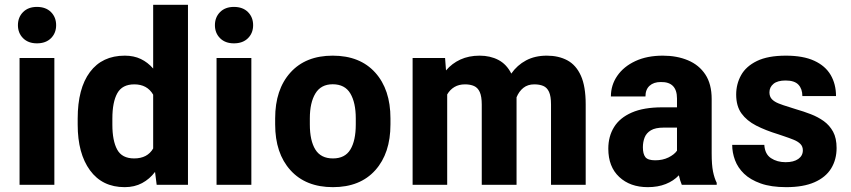

<svg xmlns="http://www.w3.org/2000/svg" viewBox="-20 -770 3545 800"><path d="M133.8 -741.2Q170.9 -741.2 192.4 -719.7Q213.9 -698.2 213.9 -665Q213.9 -632.3 192.4 -610.8Q170.9 -589.4 133.8 -589.4Q97.7 -589.4 76.2 -610.8Q54.7 -632.3 54.7 -665Q54.7 -698.2 76.2 -719.7Q97.7 -741.2 133.8 -741.2ZM206.5 0H61.5V-528.3H206.5Z M618.2 -750H763.2V0H632.8L626 -53.7Q603.5 -23.9 572 -7.1Q540.5 9.8 499.5 9.8Q406.2 9.8 355 -60.3Q303.7 -130.4 303.7 -250.5V-275.9Q303.7 -401.4 354.7 -469.7Q405.8 -538.1 500 -538.1Q537.6 -538.1 566.7 -524.2Q595.7 -510.3 618.2 -484.4ZM539.1 -109.9Q594.2 -109.9 618.2 -151.4V-375.5Q593.3 -418.5 539.6 -418.5Q489.3 -418.5 468.8 -381.6Q448.2 -344.7 448.2 -275.9V-250.5Q448.2 -183.6 468.3 -146.7Q488.3 -109.9 539.1 -109.9Z M954.6 -741.2Q991.7 -741.2 1013.2 -719.7Q1034.7 -698.2 1034.7 -665Q1034.7 -632.3 1013.2 -610.8Q991.7 -589.4 954.6 -589.4Q918.5 -589.4 897 -610.8Q875.5 -632.3 875.5 -665Q875.5 -698.2 897 -719.7Q918.5 -741.2 954.6 -741.2ZM1027.3 0H882.3V-528.3H1027.3Z M1126.5 -276.9Q1126.5 -397 1189.9 -467.5Q1253.4 -538.1 1366.2 -538.1Q1480 -538.1 1543.5 -467.5Q1606.9 -397 1606.9 -276.9V-251.5Q1606.9 -131.3 1543.7 -60.8Q1480.5 9.8 1367.2 9.8Q1253.9 9.8 1190.2 -60.8Q1126.5 -131.3 1126.5 -251.5ZM1271 -251.5Q1271 -184.1 1293.9 -147Q1316.9 -109.9 1367.2 -109.9Q1417.5 -109.9 1439.9 -147Q1462.4 -184.1 1462.4 -251.5V-276.9Q1462.4 -342.3 1439.7 -380.6Q1417 -418.9 1366.2 -418.9Q1317.4 -418.9 1294.2 -380.6Q1271 -342.3 1271 -276.9Z M2258.3 -538.1Q2307.6 -538.1 2344 -518.6Q2380.4 -499 2400.4 -454.6Q2420.4 -410.2 2420.4 -335V0H2275.9V-335Q2275.9 -369.1 2267.6 -387.2Q2259.3 -405.3 2243.7 -411.9Q2228 -418.5 2206.1 -418.5Q2179.2 -418.5 2160.9 -404.1Q2142.6 -389.6 2132.3 -364.7V-352.5V0H1987.3V-334Q1987.3 -368.2 1979 -386.5Q1970.7 -404.8 1955.1 -411.6Q1939.5 -418.5 1917.5 -418.5Q1892.1 -418.5 1873.5 -407.5Q1855 -396.5 1843.3 -376.5V0H1699.2V-528.3H1834.5L1838.4 -476.6Q1863.3 -505.9 1898.4 -522Q1933.6 -538.1 1978.5 -538.1Q2022.5 -538.1 2056.6 -520.3Q2090.8 -502.4 2110.4 -463.4Q2134.8 -498.5 2171.9 -518.3Q2209 -538.1 2258.3 -538.1Z M2945.3 -130.9Q2945.3 -83 2950.9 -55.4Q2956.5 -27.8 2966.3 -8.3V0H2820.8Q2813.5 -17.1 2808.6 -39.6Q2786.6 -16.1 2753.9 -3.2Q2721.2 9.8 2679.2 9.8Q2605.5 9.8 2560.1 -32.7Q2514.6 -75.2 2514.6 -150.4Q2514.6 -201.7 2538.6 -240.5Q2562.5 -279.3 2612.3 -301Q2662.1 -322.8 2739.3 -322.8H2800.8V-359.4Q2800.8 -429.7 2732.9 -428.2Q2703.6 -428.2 2686.5 -412.6Q2669.4 -397 2669.4 -368.2H2525.4Q2525.4 -415.5 2552 -454.1Q2578.6 -492.7 2627.2 -515.4Q2675.8 -538.1 2741.7 -538.1Q2800.3 -538.1 2846.4 -518.8Q2892.6 -499.5 2918.9 -459.7Q2945.3 -419.9 2945.3 -357.4ZM2710 -102.1Q2741.2 -102.1 2765.4 -114Q2789.6 -126 2800.8 -142.1V-238.3H2745.1Q2710.9 -238.3 2692.1 -227.1Q2673.3 -215.8 2666 -197.3Q2658.7 -178.7 2658.7 -156.2Q2658.7 -128.9 2668.9 -115.5Q2679.2 -102.1 2710 -102.1Z M3223.1 -210.4Q3169.9 -226.6 3130.6 -246.8Q3091.3 -267.1 3069.3 -297.6Q3047.4 -328.1 3047.4 -376Q3047.4 -419.9 3067.9 -456.8Q3088.4 -493.7 3134 -515.9Q3179.7 -538.1 3254.4 -538.1Q3326.7 -538.1 3372.8 -516.8Q3418.9 -495.6 3441.2 -457.5Q3463.4 -419.4 3463.4 -369.6H3323.2Q3323.2 -399.4 3306.9 -417Q3290.5 -434.6 3253.4 -434.6Q3219.7 -434.6 3202.9 -420.7Q3186 -406.7 3186 -385.3Q3186 -367.7 3196 -356.9Q3206.1 -346.2 3224.4 -338.9Q3242.7 -331.5 3267.6 -324.2Q3274.9 -321.8 3282.7 -319.3Q3290 -316.9 3297.9 -314.5Q3328.6 -305.7 3358.4 -294.2Q3388.2 -282.7 3412.4 -265.4Q3436.5 -248 3451.2 -221.2Q3465.8 -194.3 3465.8 -153.3Q3465.8 -105 3443.1 -68.1Q3420.4 -31.2 3373.8 -10.7Q3327.1 9.8 3255.9 9.8Q3192.9 9.8 3149.7 -5.6Q3106.4 -21 3080.3 -46.1Q3054.2 -71.3 3042.5 -102.8Q3030.8 -134.3 3030.8 -166.5H3164.6Q3167 -127.9 3192.4 -111.1Q3217.8 -94.2 3253.4 -94.2Q3287.1 -94.2 3306.2 -107.7Q3325.2 -121.1 3325.2 -143.6Q3325.2 -159.7 3315.2 -169.9Q3305.2 -180.2 3287.4 -187.5Q3269.5 -194.8 3246.1 -202.6Q3235.4 -206.1 3223.1 -210.4Z"/></svg>

Font: Robert Sans Black
Style: Regular
Weight: 900
Designer: Christian Robertson (extended by Adam Twardoch)
Foundry: Google
Version: Version 12.135;April 2, 2019;FontCreator 11.5.0.2425 64-bit;